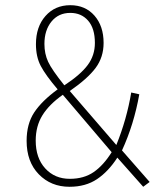

<svg xmlns="http://www.w3.org/2000/svg" viewBox="-20 -713 628 743"><path d="M252 -692.9Q310.1 -692.9 345.5 -652.6Q380.9 -612.3 380.9 -546.9Q380.9 -491.7 350.1 -450.2Q319.3 -408.7 250 -360.8L430.2 -151.9Q470.7 -252 487.8 -355L519 -348.1Q498.5 -231.9 452.1 -130.9L559.1 -8.8L534.2 9.8L434.1 -103Q399.4 -49.3 355.5 -19.8Q311.5 9.8 249 9.8Q177.2 9.8 130.1 -38.6Q83 -86.9 83 -168Q83 -233.4 112.5 -278.1Q142.1 -322.8 203.1 -367.2Q156.2 -422.4 137.7 -457.8Q119.1 -493.2 119.1 -542Q119.1 -609.4 156 -651.1Q192.9 -692.9 252 -692.9ZM252 -663.1Q206.5 -663.1 179.2 -629.6Q151.9 -596.2 151.9 -543Q151.9 -504.9 166.3 -473.9Q180.7 -442.9 229 -382.8Q291.5 -423.8 319.3 -461.2Q347.2 -498.5 347.2 -546.9Q347.2 -603 321 -633.1Q294.9 -663.1 252 -663.1ZM223.1 -346.2Q170.4 -309.1 144.3 -267.1Q118.2 -225.1 118.2 -168.9Q118.2 -101.6 155 -61.3Q191.9 -21 250 -21Q304.7 -21 342.5 -47.1Q380.4 -73.2 412.1 -124Z"/></svg>

Font: Fira Sans Compressed UltraLight
Style: Regular
Weight: 200
Width: 1
Designer: Carrois Corporate & Edenspiekermann AG
Foundry: Carrois Corporate GbR & Edenspiekermann AG
Version: Version 4.203;PS 004.203;hotconv 1.0.88;makeotf.lib2.5.64775